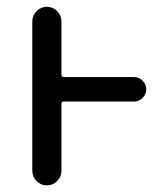

<svg xmlns="http://www.w3.org/2000/svg" viewBox="-20 -567 487 566"><path d="M375 -339.8Q389.6 -339.8 400.4 -329.1Q411.1 -318.4 411.1 -303.7Q411.1 -289.1 400.4 -278.3Q389.6 -267.6 375 -267.6H168Q161.1 -267.6 161.1 -259.8V-63.5Q161.1 -45.9 148.4 -33.2Q135.7 -20.5 118.2 -20.5Q100.6 -20.5 87.9 -33.2Q75.2 -45.9 75.2 -63.5V-503.9Q75.2 -521.5 87.9 -534.2Q100.6 -546.9 118.2 -546.9Q135.7 -546.9 148.4 -534.2Q161.1 -521.5 161.1 -503.9V-347.7Q161.1 -339.8 168 -339.8Z"/></svg>

Font: Gen Jyuu Gothic P Regular
Style: Regular
Weight: 400
Designer: [Source Han Sans]
Ryoko NISHIZUKA  (kana & ideographs); Paul D. Hunt (Latin, Greek & Cyrillic); Wenlong ZHANG  (bopomofo
Version: Version 1.002.20150607